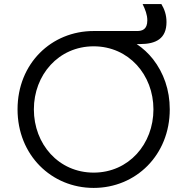

<svg xmlns="http://www.w3.org/2000/svg" viewBox="-20 -909 918 941"><path d="M439 12C646 12 812 -149 812 -373C812 -469 782 -552 730 -619C707 -648 681 -672 650 -693H666C745 -693 796 -720 796 -801C796 -836 786 -864 771 -889H679C692 -862 702 -837 702 -809C702 -764 676 -757 652 -757H439C232 -757 66 -598 66 -373C66 -149 232 12 439 12ZM439 -63C267 -63 146 -203 146 -373C146 -542 267 -682 439 -682C611 -682 732 -542 732 -373C732 -203 611 -63 439 -63Z"/></svg>

Font: Plus Jakarta Sans
Style: Regular
Weight: 400
Designer: Gumpita Rahayu
Foundry: Tokotype
Version: Version 2.071;gftools[0.9.30]